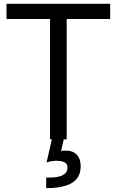

<svg xmlns="http://www.w3.org/2000/svg" viewBox="-20 -727 609 1002"><path d="M241 0V-628H14V-707H555V-628H328V0ZM283 251Q269 253 253.5 254Q238 255 221 255V200Q238 200 257 199Q276 198 293 193Q310 188 321 177Q332 166 332 147Q332 130 320.5 122.5Q309 115 295.5 113.5Q282 112 275 112Q265 112 250.5 114Q236 116 223 121L252 -6H314L299 61Q305 60 311 59.5Q317 59 322 59Q361 59 381 80.5Q401 102 401 140Q401 176 385.5 199Q370 222 343.5 234Q317 246 283 251Z"/></svg>

Font: Onest
Style: Regular
Weight: 400
Designer: Dmitri Voloshin, Andrey Kudryavtsev
Foundry: Dmitri Voloshin, Andrey Kudryavtsev
Version: Version 1.000;gftools[0.9.33]